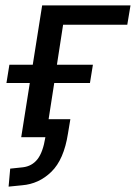

<svg xmlns="http://www.w3.org/2000/svg" viewBox="-20 -511 506 715"><path d="M12 184 18 117 65 112Q99 108 119.5 82Q140 56 149 0H59L91 -202H4L15 -270H102L137 -491H466L454 -419H215L192 -270H326L315 -202H182L161 -67H242L233 -13Q218 83 171.5 128.5Q125 174 62 179Z"/></svg>

Font: Nunito Sans 10pt SemiCondensed Medium
Style: Italic
Weight: 500
Width: 4
Italic angle: -9°
Designer: Vernon Adams
Foundry: Vernon Adams
Version: Version 3.101;gftools[0.9.27]